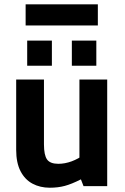

<svg xmlns="http://www.w3.org/2000/svg" viewBox="-20 -857 575 884"><path d="M209.1 7.3Q164.9 7.3 129.8 -11.3Q94.7 -30 74.6 -68.7Q54.5 -107.5 54.5 -167V-490.8H182.4V-192.4Q182.4 -143.1 196.5 -123Q210.7 -102.8 248.7 -102.8Q278.7 -102.8 309.9 -114.2Q341.1 -125.7 368.7 -146.6L345.7 -68.1V-490.8H473.6V0H364.6L352.5 -31.2Q309.6 -9.4 278.2 -1.1Q246.9 7.3 209.1 7.3ZM105.2 -554.2V-670H218.9V-554.2ZM310.8 -554.2V-670H423.5V-554.2ZM98 -739.9V-837.1H430.5V-739.9Z"/></svg>

Font: Anaheim
Style: Regular
Weight: 400
Designer: Vernon Adams
Foundry: Vernon Adams
Version: Version 2.001